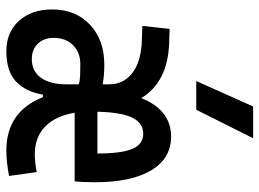

<svg xmlns="http://www.w3.org/2000/svg" viewBox="-130 -706 845 626"><g transform="rotate(90 293.0 -392.5)"><path d="M146 9.8Q85 9.8 47.6 -31.2Q10.3 -72.3 10.3 -139.6Q10.3 -216.3 60.1 -262.9Q109.9 -309.6 190.9 -309.6Q225.6 -309.6 254.4 -304.2V-325.2Q254.4 -373.5 216.3 -401.9Q178.2 -430.2 109.9 -432.1L64 -433.6L73.7 -522.5L119.6 -521Q247.1 -516.6 299.3 -430.2Q338.4 -527.3 424.8 -527.3Q496.1 -527.3 534.9 -462.4Q573.7 -397.5 573.7 -279.3Q573.7 -262.7 573 -245.1Q572.3 -227.5 570.8 -212.9H347.2Q357.4 -150.4 392.1 -116.7Q426.8 -83 481.9 -83Q509.8 -83 540.5 -89.4L553.2 1Q533.7 4.9 512 7.3Q490.2 9.8 470.2 9.8Q343.3 9.8 296.4 -109.4H288.1Q278.3 -52.2 244.9 -21.2Q211.4 9.8 146 9.8ZM254.4 -185.5V-226.6Q241.7 -230 225.1 -230.7Q208.5 -231.4 189 -231.4Q150.4 -231.4 126.7 -207.5Q103 -183.6 103 -144.5Q103 -112.3 122.1 -92.8Q141.1 -73.2 172.4 -73.2Q211.4 -73.2 232.9 -102.8Q254.4 -132.3 254.4 -185.5ZM343.8 -287.1H480Q480 -365.7 464.8 -401.1Q449.7 -436.5 416 -436.5Q380.9 -436.5 363.3 -401.1Q345.7 -365.7 343.8 -287.1ZM243.7 -609.4 326.7 -794.9H430.2L337.4 -609.4Z"/></g></svg>

Font: CaskaydiaCove NFP
Style: Regular
Weight: 400
Designer: Aaron Bell
Foundry: Saja Typeworks
Version: Version 2111.001; VTT 6.35;Nerd Fonts 3.1.1